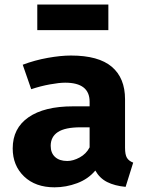

<svg xmlns="http://www.w3.org/2000/svg" viewBox="-20 -807 655 845"><path d="M530.3 -156.9Q530.3 -126.2 538.7 -112.3Q547.2 -98.5 566.2 -91.3L532.8 15.4Q484.6 10.8 451.5 -5.9Q418.5 -22.6 399.5 -56.4Q368.2 -19 319.5 -0.8Q270.8 17.4 220 17.4Q135.9 17.4 85.9 -30.5Q35.9 -78.5 35.9 -153.8Q35.9 -242.6 105.4 -290.8Q174.9 -339 301 -339H374.4V-359.5Q374.4 -443.1 266.7 -443.1Q240.5 -443.1 199.5 -435.6Q158.5 -428.2 117.4 -414.4L80 -522.1Q132.8 -542.1 190 -552.3Q247.2 -562.6 292.3 -562.6Q413.8 -562.6 472.1 -513.1Q530.3 -463.6 530.3 -370.3ZM275.9 -98.5Q302.1 -98.5 330.8 -114.1Q359.5 -129.7 374.4 -158.5V-246.7H334.4Q266.7 -246.7 234.9 -225.9Q203.1 -205.1 203.1 -165.1Q203.1 -133.8 222.3 -116.2Q241.5 -98.5 275.9 -98.5ZM456.9 -674.4H144.1V-787.2H456.9Z"/></svg>

Font: FiraCode Nerd Font
Style: Bold
Weight: 700
Designer: Carrois Corporate, Edenspiekermann AG, Nikita Prokopov
Foundry: Carrois Corporate, Edenspiekermann AG, Nikita Prokopov
Version: Version 6.002;Nerd Fonts 2.1.0